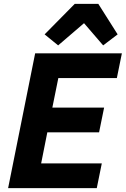

<svg xmlns="http://www.w3.org/2000/svg" viewBox="-20 -974 651 994"><path d="M367 -954 211 -796 281 -739 415 -854 514 -739 589 -796 489 -954ZM481 0 507 -128H193L225 -289H493L519 -417H251L282 -570H585L611 -698H162L22 0Z"/></svg>

Font: Braiins Sans
Style: Bold Italic
Weight: 700
Italic angle: -11.31°
Designer: Mike Abbink, Paul van der Laan, Pieter van Rosmalen, Jiri Chlebus, Lubos Buracinsky
Foundry: Bold Monday, Sudetype
Version: Version 1.000;hotconv 1.0.109;makeotfexe 2.5.65596